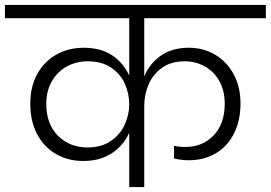

<svg xmlns="http://www.w3.org/2000/svg" viewBox="-49 -760 1100 780"><path d="M537 -686V-450Q559 -502 604.5 -534Q650 -566 718 -566Q778 -566 825.5 -537.5Q873 -509 900.5 -458Q928 -407 928 -340Q928 -269 901 -216.5Q874 -164 826.5 -136.5Q779 -109 719 -109Q688 -109 658 -116V-168Q676 -163 704 -163Q774 -163 819 -210Q864 -257 864 -339Q864 -391 842.5 -430Q821 -469 783.5 -490Q746 -511 701 -511Q646 -511 609 -484.5Q572 -458 554.5 -416.5Q537 -375 537 -330V0H476V-221Q454 -170 406 -138Q358 -106 289 -106Q227 -106 178 -134.5Q129 -163 101.5 -215.5Q74 -268 74 -339Q74 -407 102 -458.5Q130 -510 179.5 -538Q229 -566 291 -566Q361 -566 407 -535Q453 -504 476 -453V-686H-29V-740H1031V-686ZM307 -161Q363 -161 401 -187Q439 -213 457.5 -253.5Q476 -294 476 -335V-336Q476 -380 458 -420Q440 -460 402 -485.5Q364 -511 307 -511Q261 -511 222.5 -490Q184 -469 161.5 -429.5Q139 -390 139 -338Q139 -256 186.5 -208.5Q234 -161 307 -161Z"/></svg>

Font: Fz Poppins Light
Style: Regular
Weight: 300
Designer: Ninad Kale (Devanagari), Jonny Pinhorn (Latin)
Foundry: Indian Type Foundry
Version: Vit hóa bi Vntype.Com & FontZin.Com